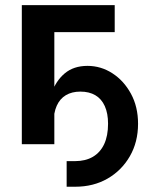

<svg xmlns="http://www.w3.org/2000/svg" viewBox="-20 -561 598 747"><path d="M239.3 165.5V65.9H272Q312.5 65.9 341.3 49.1Q370.1 32.2 385.3 -0.2Q400.4 -32.7 400.4 -79.6Q400.4 -120.1 387.7 -148.2Q375 -176.3 351.1 -190.4Q327.1 -204.6 292.5 -204.6Q259.8 -204.6 236.3 -190.7Q212.9 -176.8 200.7 -149.4Q188.5 -122.1 188.5 -82.5H162.6Q162.6 -145.5 179.7 -195.8Q196.8 -246.1 231.7 -275.4Q266.6 -304.7 320.3 -304.7Q372.6 -304.7 417.2 -275.9Q461.9 -247.1 489.5 -196.3Q517.1 -145.5 517.1 -79.6Q517.1 -8.3 485.1 47.1Q453.1 102.5 398.2 134Q343.3 165.5 272.9 165.5ZM426.3 -541V-436H191.4V0H64.9V-541Z"/></svg>

Font: Inter 17pt SemiBold
Style: Regular
Weight: 600
Version: Version 4.001;git-66647c0bb